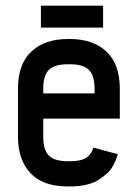

<svg xmlns="http://www.w3.org/2000/svg" viewBox="-20 -651 490 683"><path d="M125.5 -552.7V-630.9H346.7V-552.7ZM316.4 -318.8V-335.4Q316.4 -381.8 296.4 -402.1Q276.4 -422.4 229.5 -422.4H220.7Q173.8 -422.4 153.8 -402.3Q133.8 -382.3 133.8 -335.4V-318.8ZM133.8 -229V-164.6Q133.8 -117.7 153.6 -97.7Q173.3 -77.6 220.7 -77.6H229.5Q252.4 -77.6 268.6 -82Q284.7 -86.4 293.2 -94.5Q301.8 -102.5 305.4 -109.4Q309.1 -116.2 312 -126L398.9 -102.5Q396.5 -93.3 393.3 -85.2Q390.1 -77.1 382.3 -62Q374.5 -46.9 362.1 -35.4Q349.6 -23.9 332.3 -12.2Q314.9 -0.5 288.3 5.9Q261.7 12.2 229.5 12.2H220.7Q132.3 12.2 88.1 -35.4Q43.9 -83 43.9 -164.6V-335.4Q43.9 -423.3 91.8 -467.8Q139.6 -512.2 220.7 -512.2H229.5Q310.5 -512.2 358.4 -467.8Q406.2 -423.3 406.2 -335.4V-229Z"/></svg>

Font: Anka/Coder Narrow
Style: Bold
Weight: 700
Width: 3
Monospace: yes
Version: Version 001.100